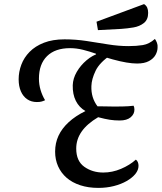

<svg xmlns="http://www.w3.org/2000/svg" viewBox="-20 -895 789 937"><path d="M460 22Q411 22 371.5 9Q332 -4 305 -27.5Q278 -51 263.5 -83.5Q249 -116 249 -155Q249 -197 265.5 -232.5Q282 -268 315 -298.5Q348 -329 397 -353Q366 -371 350 -403Q334 -435 335 -479Q336 -512 354.5 -544Q373 -576 402.5 -601Q432 -626 464 -635L521 -627Q466 -590 446.5 -549.5Q427 -509 426 -475Q425 -446 432.5 -421.5Q440 -397 456 -376Q462 -376 477 -376Q492 -376 509.5 -375.5Q527 -375 539 -375Q552 -375 580 -375.5Q608 -376 632 -379Q634 -375 635 -370.5Q636 -366 636 -360Q636 -338 617.5 -322.5Q599 -307 564 -307Q539 -307 516 -310.5Q493 -314 459 -323Q405 -291 378.5 -253Q352 -215 352 -170Q352 -109 391.5 -81Q431 -53 484 -53Q528 -53 570.5 -71Q613 -89 643 -116Q650 -111 653 -103Q656 -95 656 -86Q656 -65 640.5 -46Q625 -27 598 -11.5Q571 4 535.5 13Q500 22 460 22ZM160 -397Q133 -397 113 -410.5Q93 -424 82 -449Q71 -474 71 -508Q71 -544 84 -579Q97 -614 124.5 -642Q152 -670 194.5 -686.5Q237 -703 295 -703Q349 -703 402 -695Q455 -687 506.5 -678.5Q558 -670 607 -670Q646 -670 677 -675Q708 -680 736 -705Q742 -697 746 -686Q750 -675 749 -664Q749 -645 739 -627Q729 -609 707 -597Q685 -585 649 -585Q626 -585 596.5 -590Q567 -595 530.5 -605Q494 -615 449 -630L448 -633Q417 -644 385 -652Q353 -660 322 -660Q249 -660 209.5 -621Q170 -582 170 -511Q170 -483 178 -456Q186 -429 200 -406Q192 -402 183 -399.5Q174 -397 160 -397ZM458 -748 451 -789 683 -875Q694 -868 698.5 -857.5Q703 -847 703 -832Q703 -799 682 -782.5Q661 -766 631 -761Q601 -756 572 -754Z"/></svg>

Font: Sansita Swashed Light Light
Style: Regular
Weight: 300
Version: Version 1.003